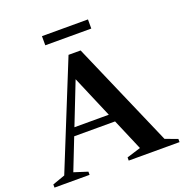

<svg xmlns="http://www.w3.org/2000/svg" viewBox="-157 -975 1060 1106"><g transform="rotate(-20 373.0 -422.0)"><path d="M170 -239V-287.5H512V-239ZM681 -47 756 -19.5V0H444.5V-19.5L530 -46L305 -574L330 -577.5L121.5 -46L204.5 -19.5V0H-10.5V-19.5L66 -46.5L327 -691H401ZM220 -788.5V-844.5H502V-788.5Z"/></g></svg>

Font: Newsreader 36pt SemiBold
Style: Regular
Weight: 600
Designer: Hugues Gentile
Foundry: Production Type
Version: Version 1.003